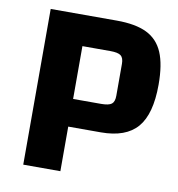

<svg xmlns="http://www.w3.org/2000/svg" viewBox="-73 -692 705 759"><g transform="rotate(10 279.5 -312.5)"><path d="M219 0H70V-625H335Q411 -625 456 -603Q501 -581 521.5 -533Q542 -485 542 -404Q542 -286 496 -232.5Q450 -179 350 -179H219ZM331 -290Q362 -290 373.5 -299Q385 -308 385 -332V-460Q385 -484 373.5 -493Q362 -502 331 -502H219V-290Z"/></g></svg>

Font: Changa SemiBold
Style: Regular
Weight: 600
Designer: Eduardo Rodriguez Tunni
Foundry: Eduardo Rodriguez Tunni
Version: Version 2.002; ttfautohint (v1.5) -l 8 -r 50 -G 150 -x 14 -H